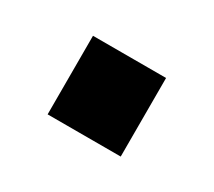

<svg xmlns="http://www.w3.org/2000/svg" viewBox="-45 -478 304 273"><g transform="rotate(30 106.5 -341.5)"><path d="M167 -277V-406H47V-277Z"/></g></svg>

Font: Perun SemiBold
Style: Regular
Weight: 600
Foundry: Copyright (c) Stefan Peev, Context Ltd, 2016
Version: Version 1.089